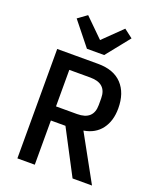

<svg xmlns="http://www.w3.org/2000/svg" viewBox="-170 -1052 941 1151"><g transform="rotate(20 300.0 -476.0)"><path d="M195 0H84V-698H345Q445 -698 497.5 -642Q550 -586 550 -488Q550 -408 511 -356Q472 -304 399 -292L560 0H436L288 -282H195ZM329 -372Q433 -372 433 -467V-510Q433 -605 329 -605H195V-372ZM251 -760 131 -910 189 -952 307 -836 426 -952 481 -910 361 -760Z"/></g></svg>

Font: IBM Plex Mono Medium
Style: Regular
Weight: 500
Monospace: yes
Designer: Mike Abbink, Paul van der Laan, Pieter van Rosmalen
Foundry: Bold Monday
Version: Version 2.3